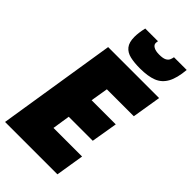

<svg xmlns="http://www.w3.org/2000/svg" viewBox="-289 -994 1068 1068"><g transform="rotate(45 245.0 -459.5)"><path d="M-11 0 100 -700H501L473 -529H261L244 -426H434L408 -271H219L203 -167H428L401 0ZM309 -741Q264 -741 231.5 -748.5Q199 -756 181 -778.5Q163 -801 163 -844Q163 -876 173 -919H273Q272 -913 271.5 -909.5Q271 -906 271 -903Q271 -889 286.5 -880Q302 -871 330 -871Q359 -871 373 -878Q387 -885 392 -896Q397 -907 399 -919H499Q493 -850 471.5 -811Q450 -772 410.5 -756.5Q371 -741 309 -741Z"/></g></svg>

Font: Georama Semi Condensed Black
Style: Italic
Weight: 900
Width: 4
Italic angle: -9°
Designer: Jean-Baptiste Levee
Foundry: Production Type
Version: Version 1.000